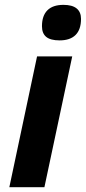

<svg xmlns="http://www.w3.org/2000/svg" viewBox="-20 -782 358 802"><path d="M134.8 -546.4H281.7L165.5 0H19ZM155.3 -672.4Q155.3 -716.3 178 -739Q200.7 -761.7 245.1 -761.7Q281.7 -761.7 300 -746.8Q318.4 -731.9 318.4 -703.1Q318.4 -658.7 295.7 -636Q272.9 -613.3 229 -613.3Q190.9 -613.3 173.1 -627.9Q155.3 -642.6 155.3 -672.4Z"/></svg>

Font: Viking Open Sans
Style: Bold Italic
Weight: 700
Italic angle: -12°
Foundry: Ascender Corporation
Version: Version 2.000